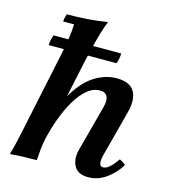

<svg xmlns="http://www.w3.org/2000/svg" viewBox="-109 -802 796 904"><g transform="rotate(15 289.0 -350.0)"><path d="M394 -538H64Q64 -551 67 -563Q70 -575 74 -588H404Q404 -575 401.5 -563Q399 -551 394 -538ZM20 5Q30 -29 36 -55.5Q42 -82 48 -110L133 -513Q141 -553 147 -590.5Q153 -628 154 -663H101Q101 -670 103.5 -681.5Q106 -693 109 -700Q161 -700 209.5 -703.5Q258 -707 306 -715Q296 -692 285 -655Q274 -618 265 -580Q256 -542 249 -513L163 -108Q157 -81 154.5 -54.5Q152 -28 150 0Q116 0 84.5 1Q53 2 20 5ZM404 15Q353 15 335 -18.5Q317 -52 329 -98L389 -323Q398 -357 389 -375.5Q380 -394 353 -394Q320 -394 290.5 -369Q261 -344 236.5 -302.5Q212 -261 193.5 -210.5Q175 -160 163 -108H133Q162 -244 207 -323Q252 -402 305.5 -436Q359 -470 415 -470Q479 -470 501 -432.5Q523 -395 506 -330L447 -106Q440 -80 442.5 -64Q445 -48 460 -48Q474 -48 490 -61.5Q506 -75 527 -105Q535 -101 542.5 -96.5Q550 -92 557 -85Q530 -41 490 -13Q450 15 404 15Z"/></g></svg>

Font: Poltawski Nowy SemiBold
Style: Italic
Weight: 600
Italic angle: -12°
Version: Version 1.001;gftools[0.9.25]